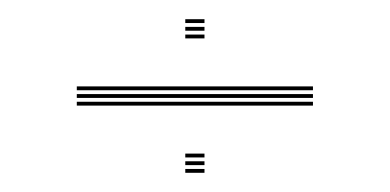

<svg xmlns="http://www.w3.org/2000/svg" viewBox="-20 -505 406 200"><path d="M60 -411V-415H306V-411ZM60 -403V-407H306V-403ZM60 -395V-399H306V-395ZM173 -481V-485H193V-481ZM173 -465V-469H193V-465ZM173 -473V-477H193V-473ZM173 -341V-345H193V-341ZM173 -325V-329H193V-325ZM173 -333V-337H193V-333Z"/></svg>

Font: Big Shoulders Inline Display SC Thin
Style: Regular
Weight: 100
Designer: Patric King
Foundry: XO Type Co
Version: Version 2.002